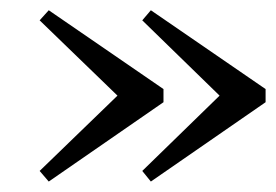

<svg xmlns="http://www.w3.org/2000/svg" viewBox="-20 -427 533 371"><path d="M74.2 -76.2 56.6 -96.7 207 -242.2 56.6 -387.7 74.2 -407.2 295.9 -254.9V-229.5ZM271.5 -76.2 254.9 -96.7 404.3 -242.2 254.9 -387.7 271.5 -407.2 493.2 -254.9V-229.5Z"/></svg>

Font: Comprehension SemiBold
Style: Regular
Weight: 600
Designer: Alfredo Marco Pradil
Foundry: Alfredo Marco Pradil
Version: 1.0